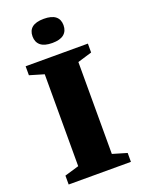

<svg xmlns="http://www.w3.org/2000/svg" viewBox="-168 -988 795 1065"><g transform="rotate(-20 230.0 -455.5)"><path d="M413.5 -52.5V0H46V-52.5L130.5 -77.5V-620L46 -645V-698H413.5V-645.5L329 -620V-77.5ZM230 -768.5Q184 -768.5 161.2 -787.2Q138.5 -806 138.5 -840.5Q138.5 -875 161.2 -893Q184 -911 230 -911Q276 -911 298.8 -893Q321.5 -875 321.5 -840.5Q321.5 -806 298.8 -787.2Q276 -768.5 230 -768.5Z"/></g></svg>

Font: Newsreader 9pt
Style: Bold
Weight: 700
Designer: Hugues Gentile
Foundry: Production Type
Version: Version 1.003